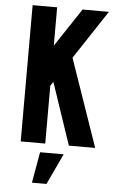

<svg xmlns="http://www.w3.org/2000/svg" viewBox="-63 -792 627 1053"><g transform="rotate(5 250.5 -265.0)"><path d="M338 0 223 -341 198 -303V-524L348 -750H493L316 -482L483 0ZM73 0V-750H208V0ZM154 220 184 50H314L234 220Z"/></g></svg>

Font: Mohave Light
Style: Regular
Weight: 300
Designer: Gumpita Rahayu
Foundry: Tokotype
Version: Version 2.003